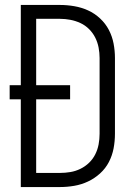

<svg xmlns="http://www.w3.org/2000/svg" viewBox="-20 -755 540 775"><path d="M64 0H222Q251 0 280 -5Q309 -10 335.5 -22.5Q362 -35 384 -55Q406 -75 419.5 -101Q433 -127 438.5 -156Q444 -185 444 -215V-521Q444 -550 438.5 -579Q433 -608 419.5 -634Q406 -660 384 -680.5Q362 -701 335.5 -713Q309 -725 280 -730Q251 -735 222 -735H64V-411H19V-354H64ZM126 -57V-354H263V-411H126V-679H222Q243 -679 264 -675Q285 -671 304.5 -662Q324 -653 339.5 -637.5Q355 -622 364.5 -603Q374 -584 378 -563Q382 -542 382 -521V-215Q382 -193 378 -172Q374 -151 364.5 -132Q355 -113 339.5 -98Q324 -83 304.5 -73.5Q285 -64 264 -60.5Q243 -57 222 -57Z"/></svg>

Font: Iosevka SS09 Light
Style: Regular
Weight: 300
Monospace: yes
Designer: Belleve Invis
Foundry: Belleve Invis
Version: Version 5.2.1; ttfautohint (v1.8.3)